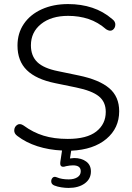

<svg xmlns="http://www.w3.org/2000/svg" viewBox="-20 -733 648 944"><path d="M317 191Q300 191 281 188Q262 185 247 179Q233 173 232 161Q231 149 238.5 141Q246 133 260 139Q283 149 318 149Q344 149 360.5 138.5Q377 128 377 109Q377 80 339 80Q324 80 305 84Q288 90 281 84Q274 79 277 60L285 7Q220 4 164 -14Q108 -32 66 -64Q49 -76 50 -93Q51 -110 64.5 -119Q78 -128 96 -116Q142 -82 194 -66Q246 -50 313 -50Q407 -50 453.5 -86.5Q500 -123 500 -183Q500 -232 466 -259.5Q432 -287 354 -303L252 -324Q158 -343 112 -388Q66 -433 66 -509Q66 -570 97.5 -616Q129 -662 185.5 -687.5Q242 -713 315 -713Q379 -713 433.5 -695Q488 -677 532 -639Q548 -627 547 -610.5Q546 -594 533.5 -585.5Q521 -577 502 -589Q462 -624 415.5 -639.5Q369 -655 315 -655Q232 -655 182 -615Q132 -575 132 -510Q132 -458 163.5 -427.5Q195 -397 266 -383L367 -362Q468 -341 517 -299.5Q566 -258 566 -186Q566 -103 503 -50Q440 3 330 8L324 46L345 44Q380 44 403.5 61Q427 78 427 110Q427 147 396.5 169Q366 191 317 191Z"/></svg>

Font: Chiron GoRound TC L
Style: Regular
Weight: 300
Designer: Ryoko NISHIZUKA 西塚涼子 (kana, bopomofo & ideographs); Paul D. Hunt (Latin, Greek & Cyrillic); Sandoll Communications 산돌커뮤니
Foundry: Adobe
Version: Version 1.000;hotconv 1.1.1;makeotfexe 2.6.0